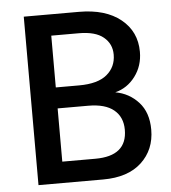

<svg xmlns="http://www.w3.org/2000/svg" viewBox="-50 -720 681 765"><g transform="rotate(-5 290.5 -337.0)"><path d="M175.8 -85V-297.9H297.9Q366.2 -297.9 400.6 -269.3Q435.1 -240.7 435.1 -189.9Q435.1 -85 308.1 -85ZM175.8 -588.9H286.1Q352.1 -588.9 384.5 -562Q417 -535.2 417 -492.2Q417 -442.9 380.6 -412.4Q344.2 -381.8 269 -381.8H175.8ZM73.2 -673.8V0H332Q431.2 0 485.6 -50.5Q540 -101.1 540 -181.2Q540 -250 502.7 -291Q465.3 -332 410.2 -341.8Q459 -354 490.5 -396Q522 -438 522 -494.1Q522 -575.2 460.9 -624.5Q399.9 -673.8 293.9 -673.8Z"/></g></svg>

Font: FAU Chimera Medium
Style: Regular
Weight: 500
Version: Version 1.002;hotconv 1.0.117;makeotfexe 2.5.65602